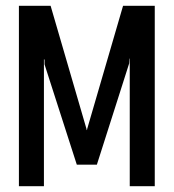

<svg xmlns="http://www.w3.org/2000/svg" viewBox="-20 -640 598 660"><path d="M45 0V-620H154L277 -198L278 -193H279L280 -198L403 -620H512V0H426V-438L425 -439L424 -422L313 -74H244L133 -419V-435L131 -436V0Z"/></svg>

Font: Smooch Sans Thin SemiBold
Style: Regular
Weight: 600
Version: Version 1.010